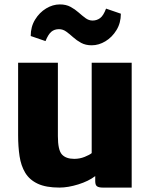

<svg xmlns="http://www.w3.org/2000/svg" viewBox="-20 -841 688 869"><path d="M249 8Q188 8 150.8 -9.5Q113.5 -27 94.2 -59Q75 -91 68.5 -134.2Q62 -177.5 62 -229V-557H242V-225Q242 -162 260.2 -142Q278.5 -122 316 -122Q341 -122 363.2 -131Q385.5 -140 395 -148V-557H576V8H445Q428 8 419.5 2.5Q411 -3 411 -21V-44Q381 -21 334.5 -6.5Q288 8 249 8ZM395 -636Q367.5 -636 347.2 -647Q327 -658 311 -672.5Q295 -687 279.8 -698Q264.5 -709 247 -709Q226 -709 212 -697Q198 -685 186 -655L119 -678Q119 -720 138.8 -752.2Q158.5 -784.5 188.8 -802.8Q219 -821 251 -821Q279 -821 299.2 -810Q319.5 -799 335.8 -784.5Q352 -770 367 -759Q382 -748 399 -748Q418 -748 433 -759Q448 -770 460 -802L527 -779Q527 -737 507.2 -704.8Q487.5 -672.5 457.2 -654.2Q427 -636 395 -636Z"/></svg>

Font: Merriweather Sans Black
Style: Regular
Weight: 900
Designer: Eben Sorkin
Foundry: Eben Sorkin
Version: Version 1.008; ttfautohint (v1.7.19-72a1) -l 8 -r 50 -G 200 